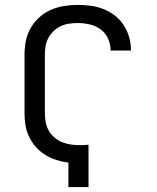

<svg xmlns="http://www.w3.org/2000/svg" viewBox="-20 -763 640 783"><path d="M259 0V-100Q234 -103 210 -110.5Q186 -118 165 -131Q144 -144 127 -163Q110 -182 99 -204.5Q88 -227 84 -251.5Q80 -276 80 -301V-540Q80 -568 85.5 -596Q91 -624 105 -648.5Q119 -673 140 -692Q161 -711 187 -722.5Q213 -734 241 -738.5Q269 -743 297 -743Q324 -743 350.5 -739.5Q377 -736 402 -726Q427 -716 448.5 -699.5Q470 -683 484.5 -660.5Q499 -638 506.5 -612Q514 -586 514 -560Q514 -559 514 -558Q514 -557 514 -557H431Q431 -557 431 -557.5Q431 -558 431 -558Q431 -583 420.5 -606Q410 -629 390 -643.5Q370 -658 346 -663.5Q322 -669 297 -669Q280 -669 262 -666.5Q244 -664 228 -656.5Q212 -649 199 -636.5Q186 -624 177.5 -608.5Q169 -593 166 -575.5Q163 -558 163 -540V-301Q163 -283 166.5 -264.5Q170 -246 179 -230Q188 -214 202.5 -202Q217 -190 234 -183Q251 -176 269.5 -173.5Q288 -171 306 -171Q315 -171 324 -171.5Q333 -172 341 -173V0Z"/></svg>

Font: Iosevka Curly Extended
Style: Regular
Weight: 400
Width: 7
Monospace: yes
Designer: Belleve Invis
Foundry: Belleve Invis
Version: Version 11.1.0; ttfautohint (v1.8.3)